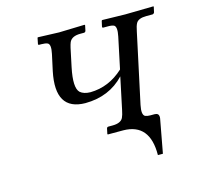

<svg xmlns="http://www.w3.org/2000/svg" viewBox="-87 -522 762 741"><g transform="rotate(-15 294.0 -151.5)"><path d="M440.9 -76.2Q433.1 -38.6 446.8 -31.2Q454.6 -27.8 466.8 -27.8H483.9Q500.5 -27.8 501 -12.7Q501 -9.3 500.5 -6.8L475.6 127.9H455.6Q457 2.4 351.6 1H289.6L288.1 -1L292.5 -22Q293.9 -27.8 299.8 -27.8H315.9Q349.1 -27.8 358.4 -46.4Q363.3 -56.6 367.2 -76.2L394 -203.1Q333.5 -138.7 237.3 -138.2Q116.2 -139.6 147.5 -290L161.6 -355Q169.4 -391.6 156.7 -397.9Q148.4 -401.9 131.3 -401.9H123.5Q119.6 -401.9 119.1 -404.8Q119.1 -406.2 119.6 -407.2L124 -429.2L125.5 -431.2L210 -428.2L312.5 -431.2L314 -429.2L309.6 -408.2Q308.1 -402.3 302.2 -401.9H287.6Q253.4 -401.9 243.7 -380.9Q240.2 -372.6 237.3 -359.9L221.7 -286.1Q205.1 -207 226.6 -186.5Q240.7 -174.3 267.1 -173.8Q341.3 -174.8 399.9 -229L426.3 -354Q434.1 -391.6 421.4 -398.4Q412.6 -402.3 395.5 -401.9H379.4Q375.5 -401.9 375.5 -404.8Q375.5 -406.2 375.5 -407.2L380.4 -429.2L382.8 -431.2L474.1 -429.2L587.4 -431.2L588.4 -429.2L583.5 -407.2Q581.1 -402.8 576.7 -401.9H551.3Q519.5 -401.9 510.3 -385.7Q504.4 -375 500.5 -354Z"/></g></svg>

Font: Linux Libertine Display Slanted O
Style: Slanted
Weight: 400
Designer: Philipp H. Poll
Foundry: Philipp H. Poll
Version: Version 5.0.9